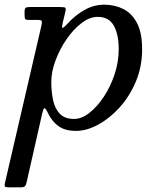

<svg xmlns="http://www.w3.org/2000/svg" viewBox="-57 -550 677 820"><path d="M71 -520H200Q219 -520 222.2 -516.5Q225.5 -513 221.5 -497L211.5 -455.5Q206.5 -434.5 209.2 -431.2Q212 -428 232 -449.5Q264.5 -485.5 304.5 -507.8Q344.5 -530 388 -530Q432.5 -530 469.2 -511.8Q506 -493.5 528 -451.8Q550 -410 550 -340Q550 -265 523 -201.2Q496 -137.5 453.2 -90.5Q410.5 -43.5 361.5 -17.2Q312.5 9 268 9Q221 9 193.2 -11Q165.5 -31 149 -64.5Q138 -88 133.2 -88.2Q128.5 -88.5 122.5 -62L57 227Q54.5 238.5 50.5 244.2Q46.5 250 31.5 250H-21Q-34.5 250 -36.2 246Q-38 242 -36 232L119.5 -439Q122.5 -452.5 121.8 -458.8Q121 -465 102 -465H64Q52.5 -465 50.2 -469.2Q48 -473.5 48 -485V-499.5Q48 -514 52.8 -517Q57.5 -520 71 -520ZM162 -200Q162 -158 169.8 -122Q177.5 -86 198.5 -64Q219.5 -42 260 -42Q291.5 -42 324.8 -68Q358 -94 386.5 -137Q415 -180 432.5 -233Q450 -286 450 -340Q450 -403 429 -440.5Q408 -478 360 -478Q326 -478 291 -451.2Q256 -424.5 226.8 -381.8Q197.5 -339 179.8 -291Q162 -243 162 -200Z"/></svg>

Font: Besley*
Style: Italic
Weight: 400
Italic angle: -13°
Designer: Owen Earl
Foundry: indestructible type*
Version: Version 2.000; ttfautohint (v1.8.3)